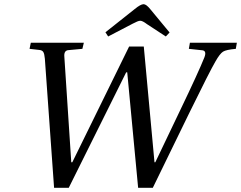

<svg xmlns="http://www.w3.org/2000/svg" viewBox="-20 -896 1150 916"><path d="M483 -742 623 -853Q651 -876 665 -876Q678 -876 698 -851L789 -741L771 -722L681 -781Q660 -797 649 -797Q639 -797 613 -783L496 -722ZM121 -663 127 -692H380L373 -663L308 -657Q284 -656 287 -625L320 -122H325L596 -674H666L717 -122H721L841 -373Q927 -552 955 -622Q967 -653 946 -656L881 -663L886 -692H1110L1105 -663Q1059 -659 1044 -649.5Q1029 -640 1008 -603Q981 -557 883 -357L709 0H639L587 -551H582L308 0H238L194 -616Q192 -639 186.5 -648Q181 -657 165 -658Z"/></svg>

Font: Lingua Franca
Style: Italic
Weight: 400
Italic angle: -13°
Version: Version 1.19